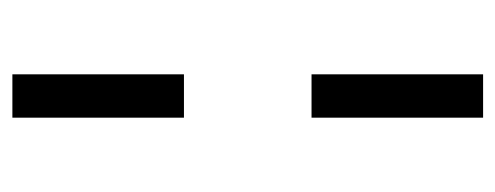

<svg xmlns="http://www.w3.org/2000/svg" viewBox="-265 -470 800 310"><g transform="rotate(90 135.0 -315.0)"><path d="M100 -418V-695H170V-418ZM100 65V-212H170V65Z"/></g></svg>

Font: Arapey Black
Style: Regular
Weight: 900
Designer: Eduardo Rodriguez Tunni
Foundry: Eduardo Rodriguez Tunni
Version: Version 4.000